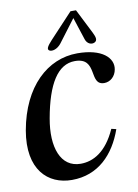

<svg xmlns="http://www.w3.org/2000/svg" viewBox="-82 -754 593 825"><g transform="rotate(-10 214.5 -341.5)"><path d="M165 16C280 16 353 -61 390 -166L369 -171C327 -77 269 -46 214 -46C126 -46 94 -139 116 -261C142 -407 190 -485 265 -485C367 -485 304 -370 374 -370C400 -370 423 -390 428 -420C437 -469 389 -516 281 -516C151 -516 39 -414 6 -228C-23 -61 60 16 165 16ZM165 -549C176 -542 200 -548 217 -570L291 -668L323 -570C330 -548 350 -542 363 -549C376 -556 373 -570 362 -592L308 -699H284L183 -591C164 -570 154 -556 165 -549Z"/></g></svg>

Font: RL Madena Oblique
Style: Regular
Weight: 400
Italic angle: -10°
Designer: I Kadek Wantara Putra
Foundry: Roughlines ID
Version: Version 1.000;Glyphs 3.1.2 (3151)